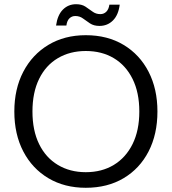

<svg xmlns="http://www.w3.org/2000/svg" viewBox="-20 -879 815 911"><path d="M387 12Q286 12 209.5 -33.5Q133 -79 90.5 -160.5Q48 -242 48 -350Q48 -457 90.5 -538.5Q133 -620 209.5 -666Q286 -712 387 -712Q490 -712 566.5 -666Q643 -620 685 -538.5Q727 -457 727 -350Q727 -242 685 -160.5Q643 -79 566.5 -33.5Q490 12 387 12ZM387 -62Q463 -62 520 -96.5Q577 -131 609 -195.5Q641 -260 641 -350Q641 -440 609 -504.5Q577 -569 520 -603Q463 -637 387 -637Q312 -637 254.5 -603Q197 -569 165.5 -504.5Q134 -440 134 -350Q134 -260 165.5 -195.5Q197 -131 254.5 -96.5Q312 -62 387 -62ZM452 -756Q425 -756 407 -768Q389 -780 373.5 -791.5Q358 -803 337 -803Q321 -803 309.5 -792Q298 -781 295 -758H246Q253 -808 278.5 -833.5Q304 -859 341 -859Q368 -859 385.5 -847.5Q403 -836 419 -824Q435 -812 456 -812Q473 -812 484.5 -823.5Q496 -835 499 -857H548Q542 -808 516 -782Q490 -756 452 -756Z"/></svg>

Font: DM Sans
Style: Regular
Weight: 400
Designer: Colophon Foundry, Jonny Pinhorn
Foundry: Colophon Foundry
Version: Version 4.004; ttfautohint (v1.8.4.7-5d5b)